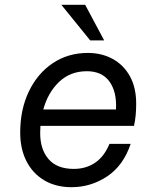

<svg xmlns="http://www.w3.org/2000/svg" viewBox="-20 -760 658 798"><path d="M523 -162Q493 -72 425.5 -27Q358 18 277 18Q212 18 164 -10.5Q116 -39 90 -90Q64 -141 64 -209Q64 -305 100 -380Q136 -455 199.5 -497.5Q263 -540 345 -540Q403 -540 448.5 -515Q494 -490 520 -443Q546 -396 546 -329Q546 -304 544 -282Q542 -260 537 -237H148Q147 -222 147 -207Q147 -139 182 -98.5Q217 -58 287 -58Q337 -58 375 -83.5Q413 -109 435 -162ZM341 -464Q272 -464 225.5 -419.5Q179 -375 160 -305H462Q466 -378 435 -421Q404 -464 341 -464ZM235 -740H334L413 -592H355Z"/></svg>

Font: Fragment Mono SC
Style: Italic
Weight: 400
Italic angle: -12°
Monospace: yes
Designer: Wei Huang based on Nimbus Sans by URW Studio, based on Helvetica by Max Miedinger.
Foundry: Wei Huang
Version: Version 1.012; ttfautohint (v1.8.4.7-5d5b)